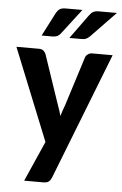

<svg xmlns="http://www.w3.org/2000/svg" viewBox="-58 -731 589 929"><g transform="rotate(5 237.0 -266.0)"><path d="M1.5 0ZM228 131.3Q222.7 144 214.1 150.6Q205.6 157.2 188.5 157.2H95.2L181.6 -38.1L1.5 -484.9H110.4Q125.5 -484.9 133.1 -478Q140.6 -471.2 144.5 -462.4L225.6 -222.7Q231 -209.5 234.9 -196.3Q238.8 -183.1 242.7 -169.9Q246.6 -183.6 251 -197Q255.4 -210.4 260.7 -223.6L336.4 -462.4Q339.8 -472.2 349.1 -478.5Q358.4 -484.9 369.6 -484.9H468.8ZM304.2 -690.4 209.5 -566.9Q201.2 -557.1 192.1 -553.5Q183.1 -549.8 168.9 -549.8H118.2L177.2 -664.6Q184.1 -677.2 193.8 -683.8Q203.6 -690.4 223.6 -690.4ZM471.7 -690.4 352.5 -566.9Q343.3 -557.6 334.7 -553.7Q326.2 -549.8 312 -549.8H252.9L336.4 -665Q340.8 -670.9 345 -675.5Q349.1 -680.2 354.5 -683.6Q359.9 -687 366.7 -688.7Q373.5 -690.4 383.3 -690.4Z"/></g></svg>

Font: Carlito
Style: Bold
Weight: 700
Designer: Lukasz Dziedzic
Foundry: tyPoland Lukasz Dziedzic
Version: Version 1.104